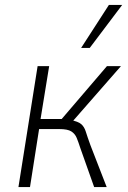

<svg xmlns="http://www.w3.org/2000/svg" viewBox="-20 -761 522 781"><path d="M55 0 133 -492H180L145 -277H231L415 -492H472L269 -260L266 -273Q298 -267 310.5 -256Q323 -245 329 -225.5Q335 -206 348 -170L414 0H363L307 -158Q299 -183 292 -200Q285 -217 270 -226.5Q255 -236 221 -236H139L102 0ZM310 -566 423 -741H477L345 -566Z"/></svg>

Font: Nunito Sans 7pt Condensed ExtraLight
Style: Italic
Weight: 250
Width: 3
Italic angle: -9°
Designer: Vernon Adams
Foundry: Vernon Adams
Version: Version 3.101;gftools[0.9.27]